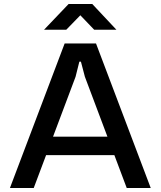

<svg xmlns="http://www.w3.org/2000/svg" viewBox="-20 -948 811 968"><path d="M30 0 306 -729H464L740 0H619L408 -561L388 -637H380L361 -561L150 0ZM198 -166 232 -259H537L571 -166ZM202 -798 326 -928H445L567 -798H455L385 -871L314 -798Z"/></svg>

Font: Hubot Sans Medium
Style: Regular
Weight: 500
Designer: Deni Anggara
Foundry: GitHub, Inc., Subsidiary of Microsoft Corporation
Version: Version 2.000